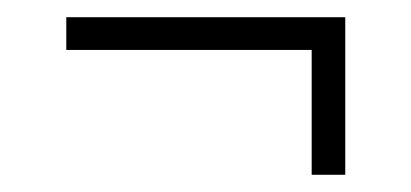

<svg xmlns="http://www.w3.org/2000/svg" viewBox="-20 -293 477 223"><path d="M342 -90V-235H57V-273H381V-90Z"/></svg>

Font: Saira UltraCondensed ExtraLight
Style: Regular
Weight: 250
Width: 1
Designer: Hector Gatti with collaboration of the Omnibus-Type team
Foundry: Omnibus-Type
Version: Version 1.101